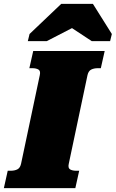

<svg xmlns="http://www.w3.org/2000/svg" viewBox="-60 -974 599 994"><path d="M49 -126 146 -585Q151 -607 139 -614Q127 -621 107 -621H92L112 -710H482L462 -621H447Q427 -621 412.5 -614Q398 -607 393 -585L296 -126Q291 -104 303 -97Q315 -90 335 -90H350L330 0H-40L-20 -90H-5Q15 -90 29.5 -97Q44 -104 49 -126ZM421 -954H257L93 -798L84 -761H182L366 -856H271L415 -761H510L519 -798Z"/></svg>

Font: Roboto Serif 20pt Black
Style: Italic
Weight: 900
Italic angle: -10°
Version: Version 1.008